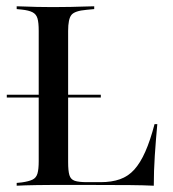

<svg xmlns="http://www.w3.org/2000/svg" viewBox="-20 -591 549 611"><path d="M1.6 -280.6V-289.5H300.8V-280.6ZM140.3 -2.4Q117.7 -2.4 97.2 -2Q76.6 -1.6 60.5 -1.2Q44.4 -0.8 33.1 0V-8.9L49.2 -10.5Q71.8 -13.7 83.5 -19.4Q95.2 -25 99.2 -38.7Q103.2 -52.4 103.2 -78.2V-369.4H196.8V-75Q196.8 -47.6 200.8 -33.9Q204.8 -20.2 217.7 -15.7Q230.6 -11.3 257.3 -11.3H300Q335.5 -11.3 361.7 -20.6Q387.9 -29.8 407.3 -51.2Q426.6 -72.6 442.3 -108.1Q458.1 -143.5 471.8 -196H480.6Q475.8 -144.4 472.6 -95.6Q469.4 -46.8 469.4 0Q437.9 -1.6 392.7 -2Q347.6 -2.4 280.6 -2.4H149.2ZM140.3 -568.5H150H156.5Q181.5 -568.5 205.2 -569Q229 -569.4 248 -570.2Q266.9 -571 279.8 -571V-562.1L254.8 -559.7Q217.7 -556.5 207.3 -543.5Q196.8 -530.6 196.8 -492.7V-369.4H103.2V-492.7Q103.2 -519.4 99.2 -532.7Q95.2 -546 83.5 -552Q71.8 -558.1 49.2 -560.5L33.1 -562.1V-571Q44.4 -571 60.5 -570.2Q76.6 -569.4 97.2 -569Q117.7 -568.5 140.3 -568.5Z"/></svg>

Font: Playfair 144pt SemiCondensed Medium
Style: Regular
Weight: 500
Width: 4
Designer: Claus Eggers Sørensen
Foundry: Claus Eggers Sørensen
Version: Version 2.203